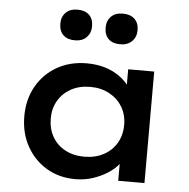

<svg xmlns="http://www.w3.org/2000/svg" viewBox="-55 -840 892 904"><g transform="rotate(5 391.0 -388.0)"><path d="M334 10Q257 10 197.5 -25.5Q138 -61 103.5 -123Q69 -185 69 -265Q69 -344 104 -406Q139 -468 200.5 -503Q262 -538 341 -538Q388 -538 427.5 -526Q467 -514 496.5 -492.5Q526 -471 544 -445.5Q562 -420 566 -392L537 -395V-527H660V0H536V-134L563 -133Q558 -108 538.5 -82.5Q519 -57 487.5 -36.5Q456 -16 417 -3Q378 10 334 10ZM367 -99Q418 -99 457.5 -120Q497 -141 519 -178.5Q541 -216 541 -265Q541 -312 519 -349Q497 -386 457.5 -407.5Q418 -429 367 -429Q315 -429 276 -407.5Q237 -386 215.5 -349Q194 -312 194 -265Q194 -216 215.5 -178.5Q237 -141 276 -120Q315 -99 367 -99ZM489 -641Q453 -641 433.5 -660Q414 -679 414 -714Q414 -746 434 -766Q454 -786 489 -786Q525 -786 545 -767Q565 -748 565 -714Q565 -682 544.5 -661.5Q524 -641 489 -641ZM275 -641Q239 -641 219.5 -660Q200 -679 200 -714Q200 -746 220 -766Q240 -786 275 -786Q311 -786 330.5 -767Q350 -748 350 -714Q350 -682 330 -661.5Q310 -641 275 -641Z"/></g></svg>

Font: Lexend Exa Medium
Style: Regular
Weight: 500
Designer: Bonnie Shaver-Troup, Thomas Jockin
Foundry: Lexend
Version: Version 1.007